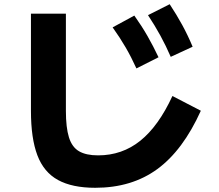

<svg xmlns="http://www.w3.org/2000/svg" viewBox="-20 -835 1040 912"><path d="M432 57Q323 57 255.5 20Q188 -17 157.5 -97.5Q127 -178 127 -308V-770H293V-308Q293 -229 307.5 -182.5Q322 -136 355.5 -116.5Q389 -97 446 -97Q560 -97 646.5 -166.5Q733 -236 799 -379L934 -309Q849 -121 727.5 -32Q606 57 432 57ZM628 -510Q604 -563 577 -609.5Q550 -656 515 -705L618 -761Q653 -712 680.5 -664Q708 -616 733 -563ZM791 -565Q768 -618 742 -665.5Q716 -713 683 -763L786 -815Q819 -765 845.5 -716.5Q872 -668 895 -613Z"/></svg>

Font: M PLUS 2 Thin ExtraBold
Style: Regular
Weight: 800
Version: Version 1.001